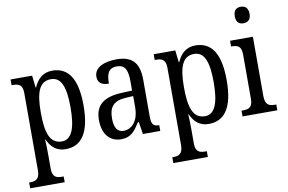

<svg xmlns="http://www.w3.org/2000/svg" viewBox="-96 -931 2014 1342"><g transform="rotate(-10 911.5 -260.0)"><path d="M15 237H260V196H247C212 196 180 188 180 129V34C180 -6 179 -48 177 -80H180C204 -25 244 11 307 11C421 11 483 -76 483 -269C483 -461 421 -546 309 -546C242 -546 203 -507 178 -450H175L165 -536H12V-495H23C60 -495 90 -486 90 -427V124C90 187 58 196 22 196H15ZM291 -47C205 -47 180 -129 180 -271C180 -410 205 -489 290 -489C363 -489 391 -415 391 -272C391 -129 363 -47 291 -47Z M702 10C774 10 800 -31 837 -87H843L857 0H980V-41H977C939 -41 925 -57 925 -113V-372C925 -499 871 -546 765 -546C672 -546 606 -513 606 -450C606 -408 633 -388 684 -388C684 -452 696 -497 759 -497C824 -497 835 -447 835 -373V-312L765 -309C634 -304 571 -256 571 -150C571 -41 628 10 702 10ZM728 -45C683 -45 663 -82 663 -144C663 -223 693 -265 785 -270L836 -273V-191C836 -106 794 -45 728 -45Z M1031 237H1276V196H1263C1228 196 1196 188 1196 129V34C1196 -6 1195 -48 1193 -80H1196C1220 -25 1260 11 1323 11C1437 11 1499 -76 1499 -269C1499 -461 1437 -546 1325 -546C1258 -546 1219 -507 1194 -450H1191L1181 -536H1028V-495H1039C1076 -495 1106 -486 1106 -427V124C1106 187 1074 196 1038 196H1031ZM1307 -47C1221 -47 1196 -129 1196 -271C1196 -410 1221 -489 1306 -489C1379 -489 1407 -415 1407 -272C1407 -129 1379 -47 1307 -47Z M1684 -640C1713 -640 1737 -655 1737 -698C1737 -742 1713 -757 1684 -757C1654 -757 1632 -742 1632 -698C1632 -655 1654 -640 1684 -640ZM1564 0H1811V-41H1801C1760 -41 1732 -52 1732 -115V-536H1570V-495H1578C1617 -495 1643 -484 1643 -425V-110C1643 -51 1615 -41 1575 -41H1564Z"/></g></svg>

Font: Noto Serif Lao Cond
Style: Regular
Weight: 400
Width: 3
Designer: Monotype Design Team
Foundry: Monotype Imaging Inc.
Version: Version 2.004